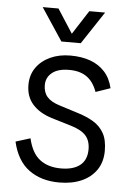

<svg xmlns="http://www.w3.org/2000/svg" viewBox="-52 -749 540 800"><g transform="rotate(5 217.5 -349.0)"><path d="M226 12Q150 12 99 -25.5Q48 -63 30 -142L91 -161Q105 -100 139.5 -73.5Q174 -47 228 -47Q280 -47 308 -69.5Q336 -92 336 -136Q336 -172 317 -193.5Q298 -215 254 -228L171 -253Q120 -269 91.5 -301Q63 -333 63 -382Q63 -424 84.5 -454.5Q106 -485 143 -502Q180 -519 227 -519Q274 -519 310 -506Q346 -493 370.5 -466.5Q395 -440 405 -398L344 -377Q329 -419 300.5 -439Q272 -459 227 -459Q180 -459 155.5 -439Q131 -419 131 -387Q131 -357 147.5 -338Q164 -319 200 -308L282 -282Q317 -271 344.5 -254.5Q372 -238 388 -210Q404 -182 404 -136Q404 -90 382 -57Q360 -24 320 -6Q280 12 226 12ZM184 -574 94 -710H160L240 -586H209L289 -710H355L265 -574Z"/></g></svg>

Font: TikTok Sans Light
Style: Regular
Weight: 300
Version: Version 4.000